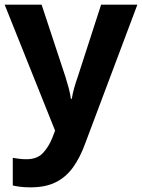

<svg xmlns="http://www.w3.org/2000/svg" viewBox="-20 -566 611 826"><path d="M111 240Q86 240 67 237.5Q48 235 35 232V113Q46 115 61.5 117Q77 119 94 119Q140 119 165 92Q190 65 205 27L217 -4L0 -546H159L262 -234Q269 -212 275.5 -187.5Q282 -163 285 -141H289Q292 -162 299 -187Q306 -212 314 -234L415 -546H571L347 50Q325 111 294.5 153.5Q264 196 220 218Q176 240 111 240Z"/></svg>

Font: Noto Sans Symbols
Style: Bold
Weight: 700
Version: Version 2.002